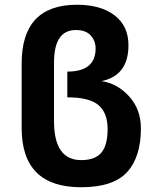

<svg xmlns="http://www.w3.org/2000/svg" viewBox="-20 -766 660 805"><path d="M70.8 -229V-500Q70.8 -746.1 302.7 -746.1Q402.3 -746.1 460.4 -701.7Q518.6 -657.2 518.6 -576.2Q518.6 -449.2 405.3 -425.8Q471.7 -416.5 521.2 -362.1Q570.8 -307.6 570.8 -228Q570.8 -107.9 512.9 -44.4Q455.1 19 319.8 19Q70.8 19 70.8 -229ZM320.3 -94.7Q378.4 -94.7 404.8 -125.7Q431.2 -156.7 431.2 -225.1Q431.2 -292.5 393.1 -325.2Q355 -357.9 262.2 -357.9V-465.8Q380.9 -465.8 380.9 -563Q380.9 -594.2 360.6 -617.2Q340.3 -640.1 297.9 -640.1Q206.5 -640.1 206.5 -503.9V-257.8Q206.5 -94.7 320.3 -94.7Z"/></svg>

Font: Cadman
Style: Bold
Weight: 700
Designer: Paul James MIller
Foundry: High-Logic / Made with FontCreator
Version: Version 2.114;March 28, 2021;FontCreator 13.0.0.2683 64-bit